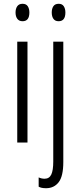

<svg xmlns="http://www.w3.org/2000/svg" viewBox="-20 -752 425 1013"><path d="M99 -732Q118 -732 126.5 -719Q135 -706 135 -686Q135 -640 99 -640Q81 -640 71.5 -652.5Q62 -665 62 -686Q62 -706 71 -719Q80 -732 99 -732ZM125 -532V0H71V-532ZM253 -686Q253 -706 261.5 -719Q270 -732 290 -732Q308 -732 316.5 -719Q325 -706 325 -686Q325 -640 289 -640Q271 -640 262 -652.5Q253 -665 253 -686ZM223 241Q210 241 200.5 239Q191 237 184 233V184Q199 191 215 191Q240 191 250.5 169Q261 147 261 100V-532H314V103Q314 178 289.5 209.5Q265 241 223 241Z"/></svg>

Font: Noto Sans Tamil ExtraCondensed Light
Style: Regular
Weight: 300
Width: 2
Designer: Jelle Bosma - Monotype Design Team
Foundry: Monotype Imaging Inc.
Version: Version 2.004; ttfautohint (v1.8.4.7-5d5b)